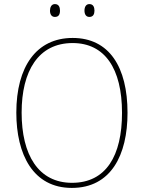

<svg xmlns="http://www.w3.org/2000/svg" viewBox="-20 -911 705 941"><path d="M225 -859C225 -842 232 -828 249 -828C268 -828 274 -841 274 -859C274 -876 268 -891 249 -891C232 -891 225 -875 225 -859ZM394 -859C394 -842 401 -828 418 -828C437 -828 443 -842 443 -859C443 -876 437 -891 418 -891C401 -891 394 -876 394 -859ZM605 -358C605 -583 515 -725 336 -725C158 -725 60 -584 60 -359C60 -154 142 10 332 10C524 10 605 -151 605 -358ZM86 -359C86 -563 168 -700 336 -700C493 -700 578 -576 578 -358C578 -148 500 -15 333 -15C168 -15 86 -152 86 -359Z"/></svg>

Font: Noto Sans Ethiopic SemiCondensed Thin
Style: Regular
Weight: 100
Width: 4
Designer: Monotype Design Team
Foundry: Monotype Imaging Inc.
Version: Version 2.102